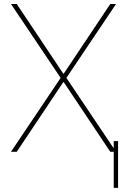

<svg xmlns="http://www.w3.org/2000/svg" viewBox="-20 -747 625 945"><path d="M62.5 -727.3 291.2 -384.9H294L522.7 -727.3H551.1L306.8 -363.6L551.1 0H522.7L294 -342.3H291.2L62.5 0H34.1L278.4 -363.6L34.1 -727.3ZM561.1 -52.6V177.6H539.8V-52.6Z"/></svg>

Font: Inter UI Thin
Style: Regular
Weight: 100
Designer: Rasmus Andersson
Foundry: rsms
Version: 3.2;8d6f07862